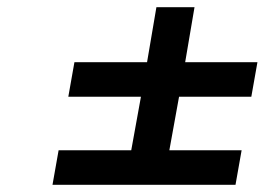

<svg xmlns="http://www.w3.org/2000/svg" viewBox="-20 -641 757 534"><path d="M478 -372 451 -223H652L635 -127H126L143 -223H345L372 -372H170L187 -468H389L415 -621H521L495 -468H696L679 -372Z"/></svg>

Font: Fz Poppins Med
Style: Italic
Weight: 500
Italic angle: -10°
Designer: Ninad Kale (Devanagari), Jonny Pinhorn (Latin)
Foundry: Indian Type Foundry
Version: Vit hóa bi Vntype.Com & FontZin.Com